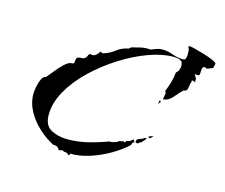

<svg xmlns="http://www.w3.org/2000/svg" viewBox="-80 -590 855 731"><g transform="rotate(15 347.5 -224.0)"><path d="M245 36 235 29 226 28 217 24 204 28Q196 11 178 13Q147 -3 119 -28.5Q91 -54 73 -86.5Q55 -119 55 -156Q55 -164 58 -181.5Q61 -199 68 -214Q75 -229 85 -229Q93 -238 107.5 -256.5Q122 -275 138 -290Q154 -305 166 -305Q176 -305 175.5 -312.5Q175 -320 178 -327Q181 -334 199 -334Q207 -334 212.5 -340Q218 -346 219 -353L227 -358L231 -355Q241 -355 248.5 -361.5Q256 -368 260 -376L270 -372Q295 -379 315.5 -395Q336 -411 361 -415L369 -422Q387 -427 405 -431Q423 -435 442 -433Q453 -437 463.5 -441Q474 -445 486 -445Q508 -445 528.5 -437Q549 -429 571 -429Q580 -429 582 -437Q584 -445 584 -451Q584 -459 583.5 -466.5Q583 -474 578 -481L583 -484Q589 -484 606 -479.5Q623 -475 643 -469Q663 -463 678 -456.5Q693 -450 695 -445L691 -427L668 -418L659 -422Q650 -420 649.5 -410.5Q649 -401 648.5 -393Q648 -385 640 -385Q639 -385 636.5 -385.5Q634 -386 631 -387L630 -385L639 -369L637 -365L639 -360L637 -357L628 -361L624 -359L625 -354Q621 -346 619.5 -330.5Q618 -315 604 -315Q590 -302 574.5 -283Q559 -264 537 -262V-263L541 -288L537 -295Q545 -315 550.5 -333.5Q556 -352 558 -373L568 -384Q568 -387 570 -392.5Q572 -398 572 -400Q572 -405 571 -409.5Q570 -414 569 -418Q563 -425 553 -427Q543 -429 533 -429Q490 -429 436.5 -409.5Q383 -390 329.5 -356Q276 -322 231 -279Q186 -236 159 -188Q132 -140 132 -93Q132 -51 160 -36Q188 -21 225 -21Q265 -21 304 -30.5Q343 -40 380 -54Q390 -54 399 -56.5Q408 -59 415 -63V-65L434 -69L439 -66L442 -69V-73L456 -76L469 -86L476 -73L470 -76L465 -66L466 -64Q441 -40 403.5 -18Q366 4 325.5 17Q285 30 249 29L250 32ZM523 -240 526 -256 532 -251ZM525 -105 521 -109V-111Q529 -116 539 -117Q533 -110 525 -105ZM483 -75 478 -79Q478 -85 481.5 -89Q485 -93 491 -91L487 -93Q500 -95 507 -102H517L499 -82V-81L495 -82L490 -76Z"/></g></svg>

Font: Kolker Brush
Style: Regular
Weight: 400
Designer: Robert E. Leuschke
Foundry: Robert E. Leuschke
Version: Version 1.010; ttfautohint (v1.8.3)